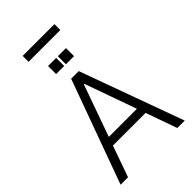

<svg xmlns="http://www.w3.org/2000/svg" viewBox="-307 -1165 1270 1270"><g transform="rotate(-45 328.0 -530.0)"><path d="M469.8 -1060.4H172.6V-1005.3H469.8ZM319.6 -819.2V-894.5H244V-819.2ZM411.6 -819.2V-894.5H335.6V-819.2ZM558.6 0H628.2L363.6 -727.3H292.6L28.1 0H97.7L175.4 -219.1H480.8ZM196.7 -278.8 325.6 -641H330.6L459.5 -278.8Z"/></g></svg>

Font: TID UI Light
Style: Regular
Weight: 300
Designer: The TID Project Authors
Foundry: Bakken & Bæck
Version: Version 1.001;hotconv 1.0.109;makeotfexe 2.5.65596